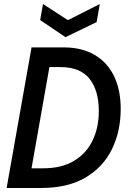

<svg xmlns="http://www.w3.org/2000/svg" viewBox="-20 -936 640 956"><path d="M13 0 137 -700H297Q388 -700 451.5 -662.5Q515 -625 548 -556.5Q581 -488 581 -394Q581 -282 537 -192.5Q493 -103 405 -51.5Q317 0 184 0ZM137 -98H195Q287 -98 348.5 -135Q410 -172 441 -236.5Q472 -301 472 -383Q472 -485 426 -543.5Q380 -602 280 -602H226ZM306 -751 180 -836 194 -916 316 -837H321L477 -916L461 -826Z"/></svg>

Font: DM Mono Medium
Style: Italic
Weight: 500
Italic angle: -10°
Designer: Colophon Foundry
Foundry: Colophon Foundry
Version: Version 1.000; ttfautohint (v1.8.2.53-6de2)